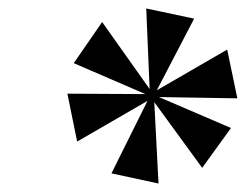

<svg xmlns="http://www.w3.org/2000/svg" viewBox="-20 -786 595 453"><path d="M354 -353 344 -545 457 -390 525 -484 355 -557 540 -554 516 -669 350 -573 438 -742 325 -766 333 -576 221 -734 154 -637 323 -564 139 -565 162 -452 328 -548 243 -377Z"/></svg>

Font: Noto Serif Display Condensed Black
Style: Italic
Weight: 900
Width: 3
Italic angle: -12°
Designer: Monotype Design Team
Foundry: Monotype Imaging Inc.
Version: Version 2.009